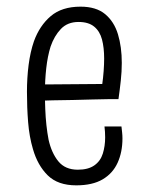

<svg xmlns="http://www.w3.org/2000/svg" viewBox="-20 -546 444 577"><path d="M209 11Q154 11 123.5 -19Q93 -49 79 -98Q68 -135 64.5 -179Q61 -223 61 -270Q61 -312 66 -351Q71 -390 82 -422Q99 -469 132.5 -497.5Q166 -526 222 -526Q269 -526 296 -503.5Q323 -481 334.5 -443Q346 -405 346 -357Q346 -331 343 -303.5Q340 -276 336 -248L287 -291Q290 -312 291.5 -332.5Q293 -353 293 -370Q293 -403 286.5 -427.5Q280 -452 263 -466Q246 -480 216 -480Q183 -480 163 -459Q143 -438 132 -406Q123 -377 119 -341Q115 -305 115 -269Q115 -244 116 -218.5Q117 -193 119.5 -170Q122 -147 126 -126Q135 -86 155.5 -61Q176 -36 214 -36Q245 -36 263.5 -49Q282 -62 289 -84.5Q296 -107 296 -133Q296 -141 295.5 -149.5Q295 -158 294 -166H345Q346 -157 347 -148Q348 -139 348 -130Q348 -89 333.5 -57Q319 -25 288.5 -7Q258 11 209 11ZM84 -242 83 -292 336 -294V-248Q325 -248 304 -248Q283 -248 256 -247Q229 -246 198.5 -245.5Q168 -245 138.5 -244.5Q109 -244 84 -242Z"/></svg>

Font: Truculenta Light
Style: Regular
Weight: 300
Version: Version 1.002